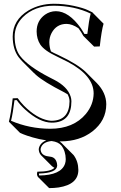

<svg xmlns="http://www.w3.org/2000/svg" viewBox="-20 -678 638 1011"><path d="M252.9 -42Q345.2 -43.9 346.2 -145Q345.7 -163.6 335.9 -181.6Q325.7 -188 315.4 -193.4Q211.4 -246.6 170.4 -282.7Q162.1 -290 156.2 -295.9L99.6 -352.5Q87.4 -365.2 78.1 -377Q47.4 -418 46.9 -484.9Q46.9 -572.8 129.9 -623Q188.5 -657.7 263.2 -658.2Q317.4 -658.2 368.2 -647.2Q418.9 -636.2 442.9 -624.5L466.8 -612.8L469.2 -609.9L525.4 -553.2Q514.6 -517.1 505.4 -433.6L475.6 -432.6L418.9 -488.8Q407.7 -509.8 393.1 -529.3Q359.9 -551.8 330.6 -552.2Q277.3 -552.2 251.5 -503.9Q239.7 -481 239.7 -455.6Q240.2 -427.7 248.5 -407.2Q262.2 -399.4 285.2 -389.2Q390.1 -339.8 433.1 -297.4L489.7 -240.7Q539.1 -189.9 539.6 -129.4Q539.6 -43 466.3 14.2Q398.9 65.9 300.8 66.4Q296.9 66.4 293.5 66.4Q300.8 71.3 305.7 76.2Q308.6 79.6 311 82L367.7 138.7Q392.1 171.4 392.6 216.8Q392.6 293 288.6 309.1Q264.6 312.5 238.8 312.5L182.1 255.9L180.7 254.9Q171.4 243.2 176.8 226.1Q248 225.6 266.6 205.6Q258.3 201.2 252.9 196.3L196.3 139.6Q185.5 127.9 184.1 109.9V106Q189 75.2 223.6 61Q187 55.7 152.6 45.7Q118.2 35.6 102.1 28.8L85.4 21.5L28.8 -35.2L26.9 -38.1Q38.1 -80.1 46.9 -160.2L73.2 -161.1Q86.9 -141.1 106.4 -121.1Q171.9 -55.7 234.4 -43.9Q244.6 -42 252.9 -42ZM193.8 109.9Q196.3 137.2 226.1 144Q234.4 146 244.1 147Q272.9 149.9 279.8 181.6Q280.8 188 281.2 193.8Q279.3 233.4 185.1 235.8Q185.1 241.7 186.5 246.1Q301.3 244.6 322.3 184.6Q326.2 172.9 326.2 160.2Q325.7 117.7 303.2 88.4Q287.1 69.3 253.4 64.9H248.5Q205.6 70.3 195.3 100.1Q194.3 104 193.8 106.4ZM252.9 -32.2Q188 -32.2 111.8 -101.6Q85 -126.5 67.9 -150.9L56.2 -150.4Q47.9 -81.1 38.1 -42Q134.8 -0.5 244.1 0Q366.7 0 432.1 -78.1Q472.2 -127 473.1 -186Q473.1 -279.8 337.9 -351.6Q314.9 -363.8 280.8 -379.9Q213.4 -411.1 191.9 -443.8Q173.3 -473.1 172.9 -512.2Q172.9 -568.8 216.8 -600.6Q242.7 -618.7 273.9 -619.1Q342.3 -619.1 406.2 -528.8Q416.5 -513.7 424.8 -499L439.9 -499.5Q448.2 -571.3 457.5 -606.4Q371.6 -647.5 263.2 -647.9Q161.1 -647.9 100.1 -587.4Q57.1 -543.5 57.1 -484.9Q57.6 -420.4 85.9 -383.3Q127.9 -328.6 242.7 -269.5Q247.1 -267.1 255.9 -262.7Q261.2 -259.8 263.7 -258.8Q335.4 -222.2 352.1 -169.4Q356 -156.7 356 -145Q356 -40.5 266.6 -32.7Q259.3 -32.2 252.9 -32.2Z"/></svg>

Font: Linux Biolinum Shadow O
Style: Bold
Weight: 700
Designer: Philipp H. Poll
Foundry: Philipp H. Poll
Version: Version 0.9.2